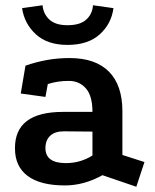

<svg xmlns="http://www.w3.org/2000/svg" viewBox="-20 -687 591 731"><path d="M370 -20Q300 19 227 19Q134 19 85.5 -17Q37 -53 37 -122Q36 -261 220 -261H332Q332 -322 307 -350.5Q282 -379 242 -379Q220 -379 200.5 -376Q181 -373 162 -367L153 -318L59 -331L77 -437Q117 -451 158.5 -458.5Q200 -466 245 -466Q343 -466 394.5 -414.5Q446 -363 446 -263V-97L530 -70L499 24ZM223 -187Q189 -187 171 -170Q153 -153 153 -123Q153 -66 231 -66Q286 -66 332 -95V-186ZM237 -516Q161 -516 117 -556Q73 -596 64 -656L142 -667Q145 -634 168 -612.5Q191 -591 237 -591Q285 -591 308.5 -612.5Q332 -634 334 -667L412 -656Q404 -596 359.5 -556Q315 -516 237 -516Z"/></svg>

Font: Podkova
Style: Bold
Weight: 700
Designer: Ilya Yudin
Foundry: Cyreal (www.cyreal.org)
Version: Version 2.102; ttfautohint (v1.8.1.43-b0c9)